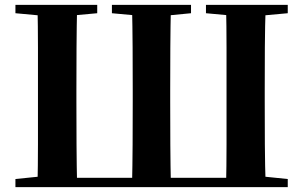

<svg xmlns="http://www.w3.org/2000/svg" viewBox="-20 -764 1237 784"><path d="M133 0Q135 -87 135 -175Q135 -263 135 -351V-394Q135 -483 135 -570.5Q135 -658 133 -744H295Q293 -657 292.5 -569.5Q292 -482 292 -393V-351Q292 -261 292.5 -173.5Q293 -86 295 0ZM519 0Q521 -87 521.5 -175Q522 -263 522 -351V-393Q522 -483 521.5 -570.5Q521 -658 519 -744H678Q676 -657 675.5 -570Q675 -483 675 -394V-351Q675 -261 675.5 -173.5Q676 -86 678 0ZM903 0Q905 -86 905 -173.5Q905 -261 905 -351V-393Q905 -482 905 -569.5Q905 -657 903 -744H1065Q1062 -658 1061.5 -570.5Q1061 -483 1061 -394V-351Q1061 -263 1061.5 -175Q1062 -87 1065 0ZM43 -710V-744H377V-710L224 -696H195ZM437 -710V-744H760V-710L616 -696H589ZM821 -710V-744H1155V-710L1002 -696H973ZM43 0V-33L200 -49H214V0ZM983 0V-49H998L1155 -33V0ZM214 0V-38H983V0Z"/></svg>

Font: Noto Serif JP ExtraBold
Style: Regular
Weight: 800
Designer: Ryoko NISHIZUKA 西塚涼子 (kana & ideographs); Frank Grießhammer (Latin, Greek & Cyrillic); Wenlong ZHANG 张文龙 (bopomofo); San
Foundry: Adobe
Version: Version 2.003-H1;hotconv 1.1.1;makeotfexe 2.6.0